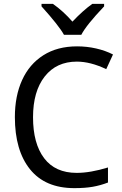

<svg xmlns="http://www.w3.org/2000/svg" viewBox="-20 -964 634 994"><path d="M151 -357Q151 -221 208.5 -145Q266 -69 377 -69Q448 -69 539 -97V-19Q500 -4 460 3Q420 10 365 10Q214 10 135.5 -87.5Q57 -185 57 -358Q57 -467 94.5 -549.5Q132 -632 204.5 -678Q277 -724 379 -724Q430 -724 478 -713Q526 -702 565 -682L530 -606Q448 -645 378 -645Q272 -645 211.5 -568Q151 -491 151 -357ZM519 -931Q426 -833 401 -784H311Q286 -830 195 -931V-944H254Q308 -906 355 -852Q411 -911 458 -944H519Z"/></svg>

Font: Noto Sans Display
Style: Regular
Weight: 400
Designer: Monotype Design team
Foundry: Monotype Imaging Inc.
Version: Version 1.000